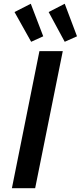

<svg xmlns="http://www.w3.org/2000/svg" viewBox="-20 -988 424 1008"><path d="M187 -719.7H309.6L164.6 0H42.5ZM56.2 -924.8 141.6 -968.3 207 -797.4 143.6 -768.6ZM235.4 -924.8 319.8 -968.3 384.3 -797.4 319.8 -768.6Z"/></svg>

Font: Reddit Sans Chocolate SemiBold
Style: Italic
Weight: 600
Italic angle: -11.25°
Designer: Stephen Hutchings
Version: Version 1.013